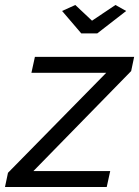

<svg xmlns="http://www.w3.org/2000/svg" viewBox="-55 -750 558 770"><path d="M-23 -57 371 -458H71L85 -522H483L471 -465L79 -64H387L373 0H-35ZM194 -706 247 -730 314 -667 408 -730 451 -706 335 -616H271Z"/></svg>

Font: Raleway Thin Medium
Style: Italic
Weight: 500
Italic angle: -12°
Version: Version 4.026